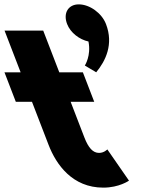

<svg xmlns="http://www.w3.org/2000/svg" viewBox="-202 -844 658 879"><path d="M158.6 -824C110.6 -824 86 -784 105.2 -734C120.6 -694 161.6 -663 203 -654C216.1 -589 186.4 -544 186.4 -544L238.4 -513C281.3 -565 319.1 -641 283.2 -734C264 -784 208.6 -824 158.6 -824ZM-107.6 -513H-181.6L-129.6 -378H-55.6L20.3 -181C55.3 -90 129.8 15 270.8 15C343.8 15 388.5 -17 388.5 -17L289.4 -160C289.4 -160 274.5 -144 251.5 -144C223.5 -144 202.7 -167 184.2 -215L121.4 -378H229.4L177.4 -513H69.4L-4.2 -704H-181.2Z"/></svg>

Font: Hussar
Style: BdOpOblFour
Weight: 700
Foundry: Cannot Into Space Fonts
Version: Version 2.00